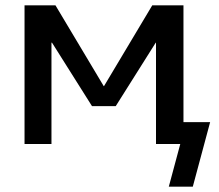

<svg xmlns="http://www.w3.org/2000/svg" viewBox="-20 -540 820 720"><path d="M564 -380 414 -142H325L175 -380H173V0H72V-520H188L369 -217H370L551 -520H668V-82H768L703 160H613L656 0H616H565V-380Z"/></svg>

Font: Mplus 1p Medium
Style: Regular
Weight: 500
Version: Version 1.061